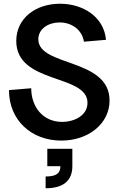

<svg xmlns="http://www.w3.org/2000/svg" viewBox="-20 -736 644 1027"><path d="M308 16C455 16 566 -76 566 -198C566 -427 185 -378 185 -526C185 -582 239 -616 299 -616C362 -616 419 -578 429 -513L547 -523C536 -647 423 -716 301 -716C169 -716 67 -637 67 -517C67 -284 448 -342 448 -186C448 -119 379 -84 312 -84C211 -84 147 -163 147 -264L28 -254C28 -94 147 16 308 16ZM224 208V271C318 271 367 231 367 153V60H233V153H303C303 192 280 208 224 208Z"/></svg>

Font: Uncut Sans Semibold
Style: Regular
Weight: 600
Designer: Kasper Nordkvist
Foundry: UNCUT.wtf
Version: Version 1.304;Glyphs 3.2 (3246)